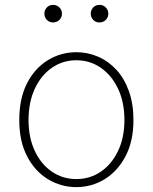

<svg xmlns="http://www.w3.org/2000/svg" viewBox="-20 -754 626 787"><path d="M293 13Q230 13 176.5 -19.5Q123 -52 91 -113.5Q59 -175 59 -262Q59 -351 91 -413Q123 -475 176.5 -507.5Q230 -540 293 -540Q340 -540 382.5 -521.5Q425 -503 457.5 -467.5Q490 -432 508.5 -380Q527 -328 527 -262Q527 -175 494.5 -113.5Q462 -52 409 -19.5Q356 13 293 13ZM293 -20Q349 -20 393.5 -50.5Q438 -81 464 -135.5Q490 -190 490 -262Q490 -335 464 -390Q438 -445 393.5 -476Q349 -507 293 -507Q237 -507 192.5 -476Q148 -445 122.5 -390Q97 -335 97 -262Q97 -190 122.5 -135.5Q148 -81 192.5 -50.5Q237 -20 293 -20ZM198 -662Q182 -662 172 -672.5Q162 -683 162 -698Q162 -713 172 -723.5Q182 -734 198 -734Q213 -734 223.5 -723.5Q234 -713 234 -698Q234 -683 223.5 -672.5Q213 -662 198 -662ZM388 -662Q372 -662 362 -672.5Q352 -683 352 -698Q352 -713 362 -723.5Q372 -734 388 -734Q403 -734 413.5 -723.5Q424 -713 424 -698Q424 -683 413.5 -672.5Q403 -662 388 -662Z"/></svg>

Font: Shanggu Sans SC VF
Style: Regular
Weight: 250
Designer: GuiWonder
Version: Version 1.021